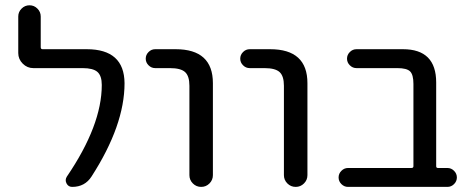

<svg xmlns="http://www.w3.org/2000/svg" viewBox="-20 -735 1810 734"><path d="M311.5 -546.9Q455.1 -546.9 456.1 -417Q456.1 -255.9 330.1 -60.5Q304.7 -20.5 255.9 -20.5Q241.2 -20.5 234.4 -33.7Q227.5 -46.9 235.4 -59.6Q369.1 -255.9 369.1 -410.2Q369.1 -445.3 352.5 -460Q335.9 -474.6 295.9 -474.6H107.4Q84 -474.6 66.9 -491.7Q49.8 -508.8 49.8 -532.2V-671.9Q49.8 -689.5 62.5 -702.1Q75.2 -714.8 92.8 -714.8Q110.4 -714.8 123 -702.1Q135.7 -689.5 135.7 -671.9V-554.7Q135.7 -546.9 142.6 -546.9Z M573.2 -474.6Q558.6 -474.6 547.9 -485.4Q537.1 -496.1 537.1 -510.7Q537.1 -525.4 547.9 -536.1Q558.6 -546.9 573.2 -546.9H651.4Q793.9 -546.9 793.9 -417V-65.4Q793.9 -46.9 780.8 -33.7Q767.6 -20.5 749 -20.5Q730.5 -20.5 717.3 -33.7Q704.1 -46.9 704.1 -65.4V-407.2Q704.1 -444.3 687.5 -459.5Q670.9 -474.6 629.9 -474.6Z M934.6 -474.6Q919.9 -474.6 909.2 -485.4Q898.4 -496.1 898.4 -510.7Q898.4 -525.4 909.2 -536.1Q919.9 -546.9 934.6 -546.9H1012.7Q1155.3 -546.9 1155.3 -417V-65.4Q1155.3 -46.9 1142.1 -33.7Q1128.9 -20.5 1110.4 -20.5Q1091.8 -20.5 1078.6 -33.7Q1065.4 -46.9 1065.4 -65.4V-407.2Q1065.4 -444.3 1048.8 -459.5Q1032.2 -474.6 991.2 -474.6Z M1560.5 -414.1Q1560.5 -449.2 1547.9 -461.9Q1535.2 -474.6 1499 -474.6H1342.8Q1328.1 -474.6 1317.4 -485.4Q1306.6 -496.1 1306.6 -510.7Q1306.6 -525.4 1317.4 -536.1Q1328.1 -546.9 1342.8 -546.9H1520.5Q1647.5 -546.9 1647.5 -419.9V-99.6Q1647.5 -92.8 1654.3 -92.8H1690.4Q1705.1 -92.8 1715.8 -82Q1726.6 -71.3 1726.6 -56.6Q1726.6 -42 1715.8 -31.2Q1705.1 -20.5 1690.4 -20.5H1310.5Q1295.9 -20.5 1285.2 -31.2Q1274.4 -42 1274.4 -56.6Q1274.4 -71.3 1285.2 -82Q1295.9 -92.8 1310.5 -92.8H1552.7Q1560.5 -92.8 1560.5 -99.6Z"/></svg>

Font: Gen Jyuu Gothic P Regular
Style: Regular
Weight: 400
Designer: [Source Han Sans]
Ryoko NISHIZUKA  (kana & ideographs); Paul D. Hunt (Latin, Greek & Cyrillic); Wenlong ZHANG  (bopomofo
Version: Version 1.002.20150607